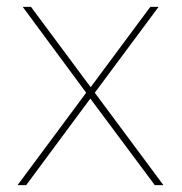

<svg xmlns="http://www.w3.org/2000/svg" viewBox="-20 -537 529 557"><path d="M46 -517 230 -268 31 0H56L242 -251L429 0H454L255 -268L440 -517H416L243 -284L70 -517Z"/></svg>

Font: Montserrat Thin
Style: Regular
Weight: 250
Designer: Julieta Ulanovsky
Foundry: Julieta Ulanovsky
Version: Version 4.000